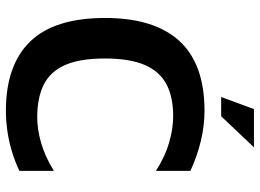

<svg xmlns="http://www.w3.org/2000/svg" viewBox="-138 -754 903 668"><g transform="rotate(90 314.0 -420.5)"><path d="M366 11Q207 11 125 -73.5Q43 -158 43 -334Q43 -505 123 -592.5Q203 -680 366 -680Q419 -680 472 -667Q525 -654 575 -631V-511Q525 -543 476.5 -557Q428 -571 384 -571Q318 -571 273.5 -547.5Q229 -524 206.5 -472Q184 -420 184 -333Q184 -247 206.5 -195.5Q229 -144 274.5 -121Q320 -98 389 -98Q430 -98 477.5 -111.5Q525 -125 575 -156V-36Q546 -22 511 -11Q476 0 438.5 5.5Q401 11 366 11ZM318 -738 360 -852H493L385 -738Z"/></g></svg>

Font: Maven Pro SemiBold
Style: Regular
Weight: 600
Designer: Joe Prince
Foundry: Joe Prince
Version: Version 2.103